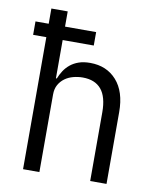

<svg xmlns="http://www.w3.org/2000/svg" viewBox="-81 -782 691 845"><g transform="rotate(10 264.0 -359.0)"><path d="M80 0V-590H21V-650H80V-718H153V-650H292V-590H153V-419H157Q164 -437 175 -454Q186 -471 202 -484Q218 -497 239.5 -504.5Q261 -512 290 -512Q364 -512 408.5 -462Q453 -412 453 -321V0H380V-307Q380 -376 352 -409.5Q324 -443 269 -443Q248 -443 227 -437.5Q206 -432 189.5 -420Q173 -408 163 -390Q153 -372 153 -347V0Z"/></g></svg>

Font: PlemolJP
Style: Regular
Weight: 400
Monospace: yes
Version: v2.0.4; ttfautohint (v1.8.4.7-5d5b-dirty) -l 6 -r 45 -G 200 